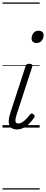

<svg xmlns="http://www.w3.org/2000/svg" viewBox="-20 -1030 372 1550"><path d="M116 15Q72 15 56.5 -18.5Q41 -52 65 -123L186 -494Q190 -506 196 -510.5Q202 -515 216 -515Q232 -515 238 -509Q244 -503 240 -491L115 -107Q102 -69 105 -51Q108 -33 127 -33Q144 -33 161 -44Q178 -55 193.5 -71.5Q209 -88 221 -104Q227 -112 233.5 -113.5Q240 -115 248 -109Q259 -102 260 -95Q261 -88 256 -81Q241 -59 220 -36.5Q199 -14 172.5 0.5Q146 15 116 15ZM275 -683Q257 -683 246 -692Q235 -701 235 -719Q235 -743 249.5 -762.5Q264 -782 292 -782Q309 -782 320.5 -773Q332 -764 332 -745Q332 -722 317.5 -702.5Q303 -683 275 -683ZM0 490H300V500H0ZM0 -20H300V0H0ZM0 -505H300V-500H0ZM0 -1010H300V-1000H0Z"/></svg>

Font: Playwrite AU TAS Guides
Style: Regular
Weight: 400
Designer: Veronika Burian, José Scaglione
Foundry: TypeTogether
Version: Version 1.003